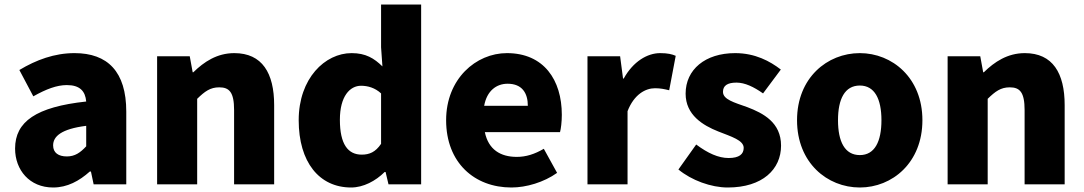

<svg xmlns="http://www.w3.org/2000/svg" viewBox="-20 -819 4816 853"><path d="M216 14C279 14 332 -15 379 -57H384L396 0H541V-323C541 -501 458 -583 311 -583C222 -583 141 -553 66 -508L128 -391C185 -423 232 -441 277 -441C335 -441 359 -414 363 -368C141 -344 47 -279 47 -159C47 -64 111 14 216 14ZM277 -124C240 -124 216 -140 216 -173C216 -213 252 -246 363 -260V-169C337 -141 313 -124 277 -124Z M678 0H856V-380C890 -413 914 -431 954 -431C999 -431 1020 -409 1020 -330V0H1198V-352C1198 -494 1145 -583 1021 -583C944 -583 886 -544 839 -498H836L823 -569H678Z M1540 14C1594 14 1649 -15 1689 -55H1693L1706 0H1851V-799H1673V-609L1679 -524C1642 -560 1605 -583 1542 -583C1424 -583 1307 -471 1307 -285C1307 -99 1398 14 1540 14ZM1587 -132C1526 -132 1490 -178 1490 -287C1490 -392 1535 -438 1584 -438C1614 -438 1646 -429 1673 -404V-180C1648 -143 1621 -132 1587 -132Z M2252 14C2318 14 2396 -9 2455 -51L2396 -158C2355 -134 2317 -122 2276 -122C2204 -122 2150 -154 2134 -232H2468C2472 -246 2476 -277 2476 -309C2476 -464 2396 -583 2232 -583C2095 -583 1962 -469 1962 -285C1962 -96 2088 14 2252 14ZM2131 -349C2143 -416 2186 -447 2235 -447C2300 -447 2325 -405 2325 -349Z M2590 0H2768V-325C2797 -400 2848 -427 2890 -427C2915 -427 2932 -423 2953 -418L2982 -571C2966 -578 2947 -583 2913 -583C2856 -583 2793 -546 2751 -470H2748L2735 -569H2590Z M3213 14C3368 14 3450 -67 3450 -172C3450 -275 3371 -316 3300 -343C3241 -364 3192 -377 3192 -411C3192 -438 3211 -452 3252 -452C3289 -452 3329 -433 3370 -404L3449 -510C3401 -547 3335 -583 3246 -583C3113 -583 3026 -510 3026 -403C3026 -308 3103 -262 3171 -235C3229 -212 3284 -196 3284 -162C3284 -134 3264 -117 3217 -117C3172 -117 3125 -138 3073 -177L2994 -66C3052 -18 3139 14 3213 14Z M3800 14C3944 14 4078 -96 4078 -285C4078 -473 3944 -583 3800 -583C3655 -583 3521 -473 3521 -285C3521 -96 3655 14 3800 14ZM3800 -130C3733 -130 3703 -190 3703 -285C3703 -379 3733 -439 3800 -439C3866 -439 3896 -379 3896 -285C3896 -190 3866 -130 3800 -130Z M4190 0H4368V-380C4402 -413 4426 -431 4466 -431C4511 -431 4532 -409 4532 -330V0H4710V-352C4710 -494 4657 -583 4533 -583C4456 -583 4398 -544 4351 -498H4348L4335 -569H4190Z"/></svg>

Font: Noto Sans KR Black
Style: Regular
Weight: 900
Designer: Ryoko NISHIZUKA 西塚涼子 (kana, bopomofo & ideographs); Paul D. Hunt (Latin, Greek & Cyrillic); Sandoll Communications 산돌커뮤니
Foundry: Adobe
Version: Version 2.004;hotconv 1.0.118;makeotfexe 2.5.65603